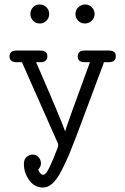

<svg xmlns="http://www.w3.org/2000/svg" viewBox="-20 -839 565 867"><path d="M22.9 -584Q22.9 -610.8 55.2 -610.8H161.1Q194.3 -610.8 193.8 -585Q193.8 -558.1 162.1 -558.1H143.1Q268.1 -270 273.9 -245.1Q280.8 -272 386.2 -558.1H362.8Q330.6 -558.1 331.1 -584Q331.1 -610.8 361.8 -610.8H471.2Q503.4 -610.8 502.9 -585Q502.9 -558.1 470.2 -558.1H449.2Q445.3 -543.9 438 -526.9L328.1 -232.9Q307.1 -177.7 293.5 -144.8Q279.8 -111.8 259.3 -71.3Q238.8 -30.8 217.8 -11.5Q196.8 7.8 174.8 7.8Q135.7 7.8 111.8 -25.6Q87.9 -59.1 87.9 -98.1Q87.9 -121.1 100.8 -131.1Q113.8 -141.1 127 -141.1Q143.1 -141.1 154.1 -129.2Q165 -117.2 165 -101.1Q165 -86.9 152.8 -73.2Q161.6 -50.3 173.8 -49.8Q180.7 -49.8 187.7 -57.4Q194.8 -64.9 207.5 -92Q220.2 -119.1 240.2 -170.9Q245.1 -184.1 241.2 -191.9L79.1 -558.1H56.2Q22.9 -558.1 22.9 -584ZM117.2 -775.9Q117.2 -793.9 129.2 -806.4Q141.1 -818.8 159.2 -818.8Q178.2 -818.8 190.2 -805.9Q202.1 -793 202.1 -775.9Q202.1 -757.8 189.5 -745.4Q176.8 -732.9 160.2 -732.9Q141.1 -732.9 129.2 -745.8Q117.2 -758.8 117.2 -775.9ZM320.8 -775.9Q320.8 -793.9 334 -806.4Q347.2 -818.8 363.8 -818.8Q382.8 -818.8 395 -805.9Q407.2 -793 407.2 -775.9Q407.2 -757.8 394 -745.4Q380.9 -732.9 363.8 -732.9Q344.7 -732.9 332.8 -745.8Q320.8 -758.8 320.8 -775.9Z"/></svg>

Font: CMU Typewriter Text
Style: Light
Weight: 200
Version: Version 0.7.0